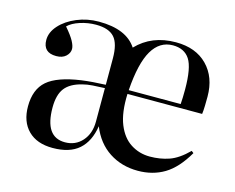

<svg xmlns="http://www.w3.org/2000/svg" viewBox="-81 -644 949 775"><g transform="rotate(15 393.5 -256.5)"><path d="M194 14Q128 14 91.5 -22.5Q55 -59 55 -123Q55 -194 96.5 -230Q138 -266 236 -280Q258 -283 283 -285Q308 -287 336 -288V-398Q336 -460 312.5 -486Q289 -512 236 -512Q202 -512 169.5 -501.5Q137 -491 120 -474Q146 -444 156.5 -424.5Q167 -405 167 -392Q167 -375 152.5 -361.5Q138 -348 112 -348Q57 -348 57 -401Q57 -433 83 -462Q109 -491 152 -509Q195 -527 244 -527Q359 -527 402 -461Q465 -527 566 -527Q649 -527 697 -478Q745 -429 745 -348Q745 -332 744.5 -310.5Q744 -289 742 -275H430Q427 -197 446.5 -148.5Q466 -100 502 -77Q538 -54 582 -54Q625 -54 662.5 -67Q700 -80 740 -120L749 -113Q709 -44 660.5 -15Q612 14 550 14Q482 14 430 -20Q378 -54 352 -119Q342 -54 303.5 -20Q265 14 194 14ZM431 -291H648Q649 -300 649.5 -319.5Q650 -339 650 -352Q650 -443 627.5 -477.5Q605 -512 557 -512Q502 -512 470.5 -458.5Q439 -405 431 -291ZM236 -21Q280 -21 308 -52.5Q336 -84 336 -134V-274Q308 -273 285.5 -271.5Q263 -270 244 -265Q195 -253 173.5 -225Q152 -197 152 -144Q152 -21 236 -21Z"/></g></svg>

Font: Display Regular
Style: Regular
Weight: 400
Designer: Latin by Veronika Burian and Jose Scaglione. Greek by Irene Vlachou. Cyrillic by Vera Evstafieva.
Foundry: TypeTogether
Version: Version 3.002